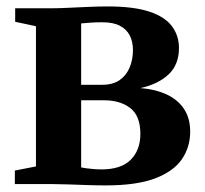

<svg xmlns="http://www.w3.org/2000/svg" viewBox="-20 -558 620 582"><path d="M301 4Q274.5 4 245 3Q215.5 2 187.5 1Q159.5 0 139 0H25V-41L89 -53.5V-478.5L26 -492V-533H142Q161.5 -533 190 -534.5Q218.5 -536 249.5 -537.2Q280.5 -538.5 306.5 -538.5Q385 -538.5 432.5 -522.8Q480 -507 501.2 -478.5Q522.5 -450 522.5 -412.5Q522.5 -361.5 490.5 -332Q458.5 -302.5 405.5 -291Q450.5 -287.5 484.5 -272Q518.5 -256.5 537.5 -228.2Q556.5 -200 556.5 -159Q556.5 -112 531.2 -75.2Q506 -38.5 450 -17.2Q394 4 301 4ZM287.5 -44.5Q347.5 -44.5 376.5 -74Q405.5 -103.5 405.5 -152Q405.5 -207 374.8 -230.5Q344 -254 296 -254H226V-50.5Q232.5 -49 242.2 -47.8Q252 -46.5 263.8 -45.5Q275.5 -44.5 287.5 -44.5ZM226 -301H289.5Q322.5 -301 343 -315.5Q363.5 -330 373.2 -354Q383 -378 383 -406Q383 -432 373.2 -450.8Q363.5 -469.5 343.2 -480Q323 -490.5 290 -490.5Q272.5 -490.5 256.2 -489.5Q240 -488.5 226 -487Z"/></svg>

Font: Merriweather 72pt
Style: Bold
Weight: 700
Version: Version 2.100